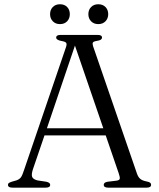

<svg xmlns="http://www.w3.org/2000/svg" viewBox="-20 -860 731 880"><path d="M210 -13Q210 0 190 0H36.5Q16.5 0 16.5 -13Q16.5 -17.5 19.8 -20.5Q23 -23.5 33.5 -27L56 -33.5Q69.5 -38.5 76 -47.5Q82.5 -56.5 90.5 -81.5L282 -642.5Q287 -656.5 283.8 -662.8Q280.5 -669 262.5 -672Q237.5 -676.5 237.5 -687.5Q237.5 -700 257.5 -700H427.5Q447.5 -700 447.5 -688Q447.5 -682 442.2 -678.2Q437 -674.5 423.5 -672.5Q408.5 -670 405.8 -665Q403 -660 406.5 -648.5L607.5 -65Q613 -48.5 622.8 -40.2Q632.5 -32 651.5 -28.5Q664 -26 668.2 -22.5Q672.5 -19 672.5 -13Q672.5 0 652.5 0H475.5Q455.5 0 455.5 -13Q455.5 -24 473 -27L514.5 -32Q528 -34 529 -41.5Q530 -49 524 -66L464.5 -239.5H184L131 -84.5Q123 -60 127.5 -49Q132 -38 152.5 -33L192.5 -27Q210 -23 210 -13ZM195 -272H453.5L323.5 -651ZM255 -749.5Q234.5 -749.5 222 -762.5Q209.5 -775.5 209.5 -795Q209.5 -815 222 -827.8Q234.5 -840.5 255 -840.5Q275.5 -840.5 287.8 -827.8Q300 -815 300 -795Q300 -775.5 287.8 -762.5Q275.5 -749.5 255 -749.5ZM430.5 -749.5Q410 -749.5 397.5 -762.5Q385 -775.5 385 -795Q385 -815 397.5 -827.8Q410 -840.5 430.5 -840.5Q451 -840.5 463.5 -827.8Q476 -815 476 -795Q476 -775.5 463.5 -762.5Q451 -749.5 430.5 -749.5Z"/></svg>

Font: Fraunces 9pt Light
Style: Regular
Weight: 300
Version: Version 1.000;[0bf87f6ff]